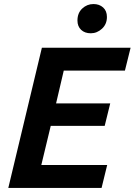

<svg xmlns="http://www.w3.org/2000/svg" viewBox="-20 -929 666 949"><path d="M21 0 187 -693H625.5L597.5 -580.2H295.2L257.2 -418H524.8L497.5 -307H230.8L184.2 -113.5H509.8L482 0ZM428.8 -764.5Q399 -764.5 380.9 -781.6Q362.8 -798.8 362.8 -827.5Q362.8 -864.8 386.5 -886.9Q410.2 -909 442 -909Q471 -909 489.8 -892Q508.5 -875 508.5 -845.2Q508.5 -809.5 484 -787Q459.5 -764.5 428.8 -764.5Z"/></svg>

Font: Ubuntu Sans
Style: Italic
Weight: 400
Italic angle: -13.5°
Designer: Dalton Maag Ltd
Foundry: Dalton Maag Ltd
Version: Version 1.006